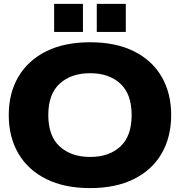

<svg xmlns="http://www.w3.org/2000/svg" viewBox="-20 -956 924 986"><path d="M443 10Q311 10 217.5 -36.5Q124 -83 74.5 -167.5Q25 -252 25 -365Q25 -478 74.5 -562Q124 -646 217.5 -692.5Q311 -739 443 -739Q575 -739 668 -692.5Q761 -646 810 -562Q859 -478 859 -365Q859 -252 810 -167.5Q761 -83 667.5 -36.5Q574 10 443 10ZM443 -150Q540 -150 598 -203.5Q656 -257 656 -365Q656 -473 598 -526.5Q540 -580 443 -580Q345 -580 286.5 -526.5Q228 -473 228 -365Q228 -257 287 -203.5Q346 -150 443 -150ZM258 -792V-936H406V-792ZM477 -792V-936H626V-792Z"/></svg>

Font: Mona Sans Expanded ExtraBold
Style: Regular
Weight: 800
Width: 7
Designer: Deni Anggara
Foundry: GitHub
Version: Version 1.001; ttfautohint (v1.8.4.7-5d5b);gftools[0.9.33]